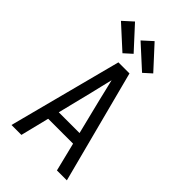

<svg xmlns="http://www.w3.org/2000/svg" viewBox="-288 -1080 1177 1177"><g transform="rotate(45 300.0 -492.0)"><path d="M60 0 188 -490 252 -735H348L412 -490L540 0H454L408 -186H192L146 0ZM210 -260H390L333 -490Q325 -525 316.5 -559.5Q308 -594 300 -628Q292 -594 283.5 -559.5Q275 -525 267 -490ZM400 -792 253 -926 317 -984 451 -838ZM230 -792 83 -926 147 -984 281 -838Z"/></g></svg>

Font: Iosevka Meiseki Sans
Style: Regular
Weight: 400
Monospace: yes
Designer: Belleve Invis
Foundry: Belleve Invis
Version: Version 11.2.6; ttfautohint (v1.8.4)